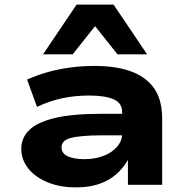

<svg xmlns="http://www.w3.org/2000/svg" viewBox="-20 -799 812 830"><path d="M308 11Q239 11 185.5 -11Q132 -33 102 -71Q72 -109 72 -156Q72 -203 106 -236.5Q140 -270 215.5 -288.5Q291 -307 415 -307H531V-214H425Q374 -214 340 -211Q306 -208 285.5 -202.5Q265 -197 255.5 -187Q246 -177 246 -162Q246 -136 272.5 -123.5Q299 -111 346 -111Q390 -111 427 -125Q464 -139 486 -164.5Q508 -190 508 -221V-314Q508 -354 471 -370Q434 -386 364 -386Q305 -386 250 -374.5Q195 -363 140 -337L97 -455Q142 -475 189 -488Q236 -501 286 -507.5Q336 -514 389 -514Q481 -514 546 -490.5Q611 -467 646 -417.5Q681 -368 681 -286V0H533V-106H532Q511 -70 480.5 -44Q450 -18 408 -3.5Q366 11 308 11ZM166 -564 311 -779H471L616 -564H488L391 -686L294 -564Z"/></svg>

Font: Nunito Sans 7pt Expanded ExtraBold
Style: Regular
Weight: 800
Width: 7
Designer: Vernon Adams
Foundry: Vernon Adams
Version: Version 3.101;gftools[0.9.27]